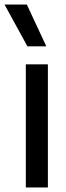

<svg xmlns="http://www.w3.org/2000/svg" viewBox="-55 -828 290 848"><path d="M59 0V-544H156.5V0ZM66 -623.5 -35 -808H63.5L149.5 -623.5Z"/></svg>

Font: Encode Sans Condensed Medium
Style: Regular
Weight: 500
Width: 3
Designer: Multiple Designers
Foundry: Impallari Type
Version: Version 2.000